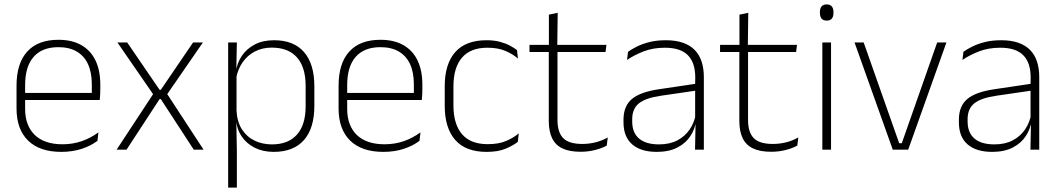

<svg xmlns="http://www.w3.org/2000/svg" viewBox="-20 -679 4802 871"><path d="M258 10Q160 10 107.5 -41.2Q55 -92.5 55 -187V-290.5Q55 -391.5 103.5 -445Q152 -498.5 245 -498.5Q307 -498.5 349.2 -474.2Q391.5 -450 413.2 -404.8Q435 -359.5 435 -295.5V-278Q435 -265.5 434.5 -252.8Q434 -240 432.5 -225.5H396Q396.5 -245.5 396.5 -263.2Q396.5 -281 396.5 -296Q396.5 -350.5 379.2 -388Q362 -425.5 328.2 -445.2Q294.5 -465 245 -465Q171 -465 132.5 -421Q94 -377 94 -293V-245V-239V-184.5Q94 -147 105 -117.5Q116 -88 137.2 -67.2Q158.5 -46.5 190 -35.5Q221.5 -24.5 263 -24.5Q310 -24.5 350.5 -38.5Q391 -52.5 426.5 -78.5L422 -40Q391.5 -17 349.8 -3.5Q308 10 258 10ZM75 -225.5V-257.5H422.5V-225.5Z M509 0 678.5 -258V-246L512.5 -486.5H557L704 -271.5H709.5L856 -486.5H900.5L734.5 -246V-258.5L903.5 0H859L709.5 -229.5H704L554 0Z M1221.5 10Q1173 10 1135.5 -8.8Q1098 -27.5 1075.5 -61.5Q1053 -95.5 1050.5 -141H1037.5L1053 -177.5Q1055.5 -126.5 1077.5 -92.2Q1099.5 -58 1135 -41Q1170.5 -24 1213.5 -24Q1287.5 -24 1327 -68.2Q1366.5 -112.5 1366.5 -197V-289.5Q1366.5 -374 1327.2 -418.5Q1288 -463 1212.5 -463Q1169.5 -463 1135.8 -445.2Q1102 -427.5 1080.2 -396Q1058.5 -364.5 1051 -322.5L1038 -354H1050Q1055.5 -393.5 1077.2 -425.8Q1099 -458 1135.8 -477.2Q1172.5 -496.5 1223.5 -496.5Q1312.5 -496.5 1359.2 -442.8Q1406 -389 1406 -287.5V-199Q1406 -97 1358.8 -43.5Q1311.5 10 1221.5 10ZM1015 172V-486.5H1054.5L1052 -361L1053 -346V-138.5L1052 -128L1054.5 4.5V172Z M1719 10Q1621 10 1568.5 -41.2Q1516 -92.5 1516 -187V-290.5Q1516 -391.5 1564.5 -445Q1613 -498.5 1706 -498.5Q1768 -498.5 1810.2 -474.2Q1852.5 -450 1874.2 -404.8Q1896 -359.5 1896 -295.5V-278Q1896 -265.5 1895.5 -252.8Q1895 -240 1893.5 -225.5H1857Q1857.5 -245.5 1857.5 -263.2Q1857.5 -281 1857.5 -296Q1857.5 -350.5 1840.2 -388Q1823 -425.5 1789.2 -445.2Q1755.5 -465 1706 -465Q1632 -465 1593.5 -421Q1555 -377 1555 -293V-245V-239V-184.5Q1555 -147 1566 -117.5Q1577 -88 1598.2 -67.2Q1619.5 -46.5 1651 -35.5Q1682.5 -24.5 1724 -24.5Q1771 -24.5 1811.5 -38.5Q1852 -52.5 1887.5 -78.5L1883 -40Q1852.5 -17 1810.8 -3.5Q1769 10 1719 10ZM1536 -225.5V-257.5H1883.5V-225.5Z M2187.5 10Q2092.5 10 2045 -44.2Q1997.5 -98.5 1997.5 -199.5V-287.5Q1997.5 -388.5 2045 -442.5Q2092.5 -496.5 2187.5 -496.5Q2221 -496.5 2247.2 -489.5Q2273.5 -482.5 2293 -472.2Q2312.5 -462 2325.5 -451.5L2329.5 -413.5Q2306 -434 2272.5 -448.2Q2239 -462.5 2191 -462.5Q2114.5 -462.5 2075.8 -417.5Q2037 -372.5 2037 -287V-200.5Q2037 -116 2075.8 -70.5Q2114.5 -25 2192.5 -25Q2242 -25 2276 -39.5Q2310 -54 2333.5 -74L2329 -35.5Q2308.5 -19 2274 -4.5Q2239.5 10 2187.5 10Z M2614.5 9.5Q2563 9.5 2531.2 -5.8Q2499.5 -21 2484.5 -52.2Q2469.5 -83.5 2469.5 -130.5V-459H2509V-134.5Q2509 -79 2534.8 -52.5Q2560.5 -26 2621.5 -26Q2652 -26 2681.2 -33.2Q2710.5 -40.5 2737 -55.5L2732.5 -18.5Q2709.5 -6 2678.2 1.8Q2647 9.5 2614.5 9.5ZM2382 -443V-475.5H2731L2727 -443ZM2470 -469.5V-612.5L2510 -621L2508 -469.5Z M3133 0 3135.5 -125 3133.5 -131.5V-290L3134 -328Q3134 -394.5 3100.5 -428.5Q3067 -462.5 2996 -462.5Q2942 -462.5 2898.8 -445.5Q2855.5 -428.5 2824.5 -407L2829 -444Q2845.5 -456 2870.2 -468.2Q2895 -480.5 2927.5 -488.5Q2960 -496.5 3000.5 -496.5Q3045.5 -496.5 3078.2 -485Q3111 -473.5 3132 -451.8Q3153 -430 3163 -399Q3173 -368 3173 -328.5V0ZM2959.5 10Q2887 10 2847.8 -24.2Q2808.5 -58.5 2808.5 -124V-136.5Q2808.5 -197.5 2846.5 -229.8Q2884.5 -262 2971.5 -274.5L3143 -300L3145 -269L2977 -244.5Q2908.5 -234.5 2878.2 -210Q2848 -185.5 2848 -138.5V-128Q2848 -77 2879 -50.5Q2910 -24 2969.5 -24Q3018 -24 3052.8 -42.2Q3087.5 -60.5 3108.8 -91.8Q3130 -123 3136.5 -162L3147 -131H3138Q3133 -94 3112 -61.8Q3091 -29.5 3053 -9.8Q3015 10 2959.5 10Z M3479 9.5Q3427.5 9.5 3395.8 -5.8Q3364 -21 3349 -52.2Q3334 -83.5 3334 -130.5V-459H3373.5V-134.5Q3373.5 -79 3399.2 -52.5Q3425 -26 3486 -26Q3516.5 -26 3545.8 -33.2Q3575 -40.5 3601.5 -55.5L3597 -18.5Q3574 -6 3542.8 1.8Q3511.5 9.5 3479 9.5ZM3246.5 -443V-475.5H3595.5L3591.5 -443ZM3334.5 -469.5V-612.5L3374.5 -621L3372.5 -469.5Z M3710.5 0V-486.5H3750V0ZM3730.5 -585.5Q3715 -585.5 3707.2 -594.5Q3699.5 -603.5 3699.5 -620.5V-624.5Q3699.5 -641 3707.2 -650Q3715 -659 3730.5 -659Q3745.5 -659 3753.2 -650Q3761 -641 3761 -624.5V-620.5Q3761 -603 3753.2 -594.2Q3745.5 -585.5 3730.5 -585.5Z M4071 -29.5 4231.5 -486.5H4273.5L4100 0H4030L3856.5 -486.5H3898L4059 -29.5Z M4654.5 0 4657 -125 4655 -131.5V-290L4655.5 -328Q4655.5 -394.5 4622 -428.5Q4588.5 -462.5 4517.5 -462.5Q4463.5 -462.5 4420.2 -445.5Q4377 -428.5 4346 -407L4350.5 -444Q4367 -456 4391.8 -468.2Q4416.5 -480.5 4449 -488.5Q4481.5 -496.5 4522 -496.5Q4567 -496.5 4599.8 -485Q4632.5 -473.5 4653.5 -451.8Q4674.5 -430 4684.5 -399Q4694.5 -368 4694.5 -328.5V0ZM4481 10Q4408.5 10 4369.2 -24.2Q4330 -58.5 4330 -124V-136.5Q4330 -197.5 4368 -229.8Q4406 -262 4493 -274.5L4664.5 -300L4666.5 -269L4498.5 -244.5Q4430 -234.5 4399.8 -210Q4369.5 -185.5 4369.5 -138.5V-128Q4369.5 -77 4400.5 -50.5Q4431.5 -24 4491 -24Q4539.5 -24 4574.2 -42.2Q4609 -60.5 4630.2 -91.8Q4651.5 -123 4658 -162L4668.5 -131H4659.5Q4654.5 -94 4633.5 -61.8Q4612.5 -29.5 4574.5 -9.8Q4536.5 10 4481 10Z"/></svg>

Font: Anek Tamil ExtraLight
Style: Regular
Weight: 250
Version: Version 1.003